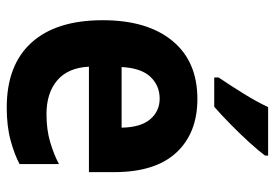

<svg xmlns="http://www.w3.org/2000/svg" viewBox="-143 -663 816 570"><g transform="rotate(90 265.0 -378.0)"><path d="M299 10Q173 10 106.5 -63.5Q40 -137 40 -275Q40 -407 101 -481.5Q162 -556 274 -556Q375 -556 433 -493.5Q491 -431 491 -309V-234H178Q181 -172 218.5 -140Q256 -108 319 -108Q365 -108 402 -119Q439 -130 467 -145V-28Q439 -13 397 -1.5Q355 10 299 10ZM359 -331Q358 -388 334 -416Q310 -444 273 -444Q234 -444 208 -416.5Q182 -389 179 -331ZM210 -619Q235 -656 258.5 -694Q282 -732 298 -766H442V-757Q428 -738 402.5 -710Q377 -682 348.5 -654Q320 -626 297 -606H210Z"/></g></svg>

Font: Noto Sans Mono Condensed
Style: Bold
Weight: 700
Width: 3
Designer: Monotype Design Team
Foundry: Monotype Imaging Inc.
Version: Version 2.014